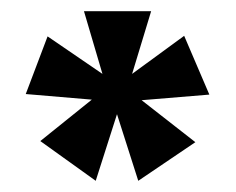

<svg xmlns="http://www.w3.org/2000/svg" viewBox="-20 -720 422 343"><path d="M65 -655 26 -552 144 -542 52 -468 151 -397 189 -516 227 -397 329 -466 233 -541 354 -551 309 -656 216 -588 250 -700H130L163 -588Z"/></svg>

Font: Advent Pro
Style: Bold
Weight: 700
Designer: VivaRado, Andreas Kalpakidis
Foundry: VivaRado, Andreas Kalpakidis
Version: Version 3.000